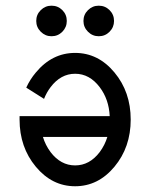

<svg xmlns="http://www.w3.org/2000/svg" viewBox="-20 -645 528 675"><path d="M244.1 9.8Q163.1 9.8 106 -58.8Q48.8 -127.4 48.8 -224.6V-236.8H365.7Q362.8 -295.9 330.6 -338.4Q294.9 -385.7 244.1 -385.7Q193.4 -385.7 157.7 -338.4Q143.6 -319.8 134.8 -297.4L72.3 -336.9Q85.4 -365.7 106 -390.1Q163.1 -459 244.1 -459Q325.2 -459 382.3 -390.4Q439.5 -321.8 439.5 -224.6Q439.5 -127.4 382.3 -58.8Q325.2 9.8 244.1 9.8ZM244.1 -63.5Q294.9 -63.5 330.6 -110.4Q348.6 -134.8 357.4 -163.6H130.9Q139.6 -134.8 157.7 -110.4Q193.4 -63.5 244.1 -63.5ZM161.1 -517.6Q139.2 -517.6 123.3 -533.4Q107.4 -549.3 107.4 -571.3Q107.4 -593.8 123.3 -609.4Q139.2 -625 161.1 -625Q183.6 -625 199.2 -609.4Q214.8 -593.8 214.8 -571.3Q214.8 -549.3 199.2 -533.4Q183.6 -517.6 161.1 -517.6ZM327.1 -517.6Q305.2 -517.6 289.3 -533.4Q273.4 -549.3 273.4 -571.3Q273.4 -593.8 289.3 -609.4Q305.2 -625 327.1 -625Q349.6 -625 365.2 -609.4Q380.9 -593.8 380.9 -571.3Q380.9 -549.3 365.2 -533.4Q349.6 -517.6 327.1 -517.6Z"/></svg>

Font: Catrinity
Style: Regular
Weight: 400
Designer: Alexander Lange
Foundry: High-Logic / Made with FontCreator
Version: Version 2.090;May 20, 2024;FontCreator 15.0.0.2974 64-bit